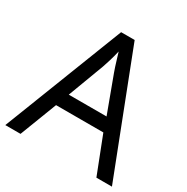

<svg xmlns="http://www.w3.org/2000/svg" viewBox="-164 -856 967 995"><g transform="rotate(30 319.5 -358.5)"><path d="M545 0 459 -221H176L91 0H0L279 -717H360L638 0ZM352 -517Q349 -525 342 -546Q335 -567 328.5 -589.5Q322 -612 318 -624Q311 -593 302 -563.5Q293 -534 287 -517L206 -301H432Z"/></g></svg>

Font: Noto Sans Wancho
Style: Regular
Weight: 400
Designer: Monotype Design Team
Foundry: Monotype Imaging Inc.
Version: Version 2.001; ttfautohint (v1.8.4.7-5d5b)